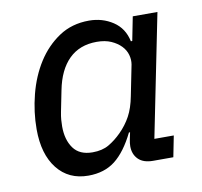

<svg xmlns="http://www.w3.org/2000/svg" viewBox="-66 -600 716 682"><g transform="rotate(-10 292.0 -259.0)"><path d="M435 0Q400 0 382 -18Q364 -36 364 -65Q364 -75 367 -90L372 -114H368Q336 -49 297 -18.5Q258 12 200 12Q129 12 88 -40Q47 -92 47 -182Q47 -244 63 -306.5Q79 -369 110.5 -418.5Q142 -468 188.5 -499Q235 -530 297 -530Q345 -530 383 -505Q421 -480 431 -432H436L453 -518H542L453 -76H523L508 0ZM229 -67Q264 -67 288 -81Q312 -95 334 -117Q358 -141 373.5 -169.5Q389 -198 397 -240L419 -350Q422 -367 417 -385Q412 -403 398 -417.5Q384 -432 362.5 -441.5Q341 -451 311 -451Q249 -451 210.5 -413Q172 -375 158 -303L143 -228Q140 -213 139 -200.5Q138 -188 138 -176Q138 -128 160 -97.5Q182 -67 229 -67Z"/></g></svg>

Font: IBM Plex Sans Text
Style: Italic
Weight: 450
Italic angle: -11°
Designer: Mike Abbink, Paul van der Laan, Pieter van Rosmalen
Foundry: Bold Monday
Version: Version 3.005